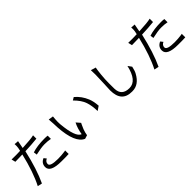

<svg xmlns="http://www.w3.org/2000/svg" viewBox="254 -2148 3492 3492"><g transform="rotate(-45 2000.0 -401.5)"><path d="M903 -8V-99L882 -94Q792 -81 705 -81Q504 -81 504 -147Q503 -203 564 -231L526 -278Q432 -237 432 -141Q432 -5 716 -5Q749 -5 813 -5Q877 -5 903 -8ZM869 -430V-513Q840 -518 789 -518Q603 -518 476 -476L485 -410Q633 -444 717 -444Q802 -444 869 -430ZM92 9 180 28Q297 -220 382 -599Q549 -605 685 -620V-706Q611 -686 389 -676L417 -824Q351 -826 335 -831Q336 -815 336 -778Q336 -741 319 -673Q284 -670 215 -670Q146 -670 98 -671L117 -593Q207 -593 301 -597Q214 -227 92 9Z M1102 -492Q1130 -67 1310 9L1381 -13Q1381 -20 1393 -73Q1405 -126 1448 -215L1464 -248L1397 -325Q1345 -224 1325 -95Q1210 -133 1177 -503Q1175 -516 1175 -562Q1175 -608 1184 -693L1090 -707Q1095 -660 1098 -592ZM1828 -187 1910 -243Q1902 -361 1869 -442Q1812 -582 1701 -675L1645 -642Q1758 -529 1792 -426Q1826 -323 1828 -187Z M2533 6Q2698 6 2798 -179Q2824 -224 2843 -313L2791 -384Q2722 -72 2533 -72Q2336 -72 2331 -259Q2330 -309 2330 -403Q2330 -497 2341 -608Q2352 -719 2363 -771L2266 -800Q2269 -762 2269 -687Q2269 -612 2262 -470Q2254 -329 2254 -290Q2255 6 2517 6Z M3903 -8V-99L3882 -94Q3792 -81 3705 -81Q3504 -81 3504 -147Q3503 -203 3564 -231L3526 -278Q3432 -237 3432 -141Q3432 -5 3716 -5Q3749 -5 3813 -5Q3877 -5 3903 -8ZM3869 -430V-513Q3840 -518 3789 -518Q3603 -518 3476 -476L3485 -410Q3633 -444 3717 -444Q3802 -444 3869 -430ZM3092 9 3180 28Q3297 -220 3382 -599Q3549 -605 3685 -620V-706Q3611 -686 3389 -676L3417 -824Q3351 -826 3335 -831Q3336 -815 3336 -778Q3336 -741 3319 -673Q3284 -670 3215 -670Q3146 -670 3098 -671L3117 -593Q3207 -593 3301 -597Q3214 -227 3092 9Z"/></g></svg>

Font: Sawarabi Gothic
Style: Regular
Weight: 400
Designer: mshio (mshio@users.sourceforge.jp)
Version: Version 20141215